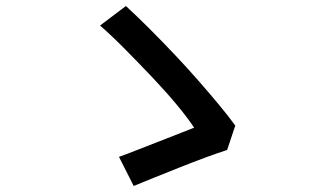

<svg xmlns="http://www.w3.org/2000/svg" viewBox="-20 -671 1040 639"><path d="M736 -172Q705 -162 663 -146.5Q621 -131 576 -113Q531 -95 491 -79Q451 -63 425 -52L376 -149Q399 -157 433 -170.5Q467 -184 503.5 -198Q540 -212 572.5 -225Q605 -238 626 -246Q606 -277 569.5 -321Q533 -365 487.5 -413Q442 -461 396.5 -507Q351 -553 313 -586L399 -651Q437 -616 479 -574Q521 -532 563 -487.5Q605 -443 643 -399.5Q681 -356 712 -318.5Q743 -281 763 -253Z"/></svg>

Font: Noto Sans KR Medium
Style: Regular
Weight: 500
Designer: Ryoko NISHIZUKA  (kana, bopomofo & ideographs); Paul D. Hunt (Latin, Greek & Cyrillic); Sandoll Communications , Soo-you
Foundry: Adobe
Version: Version 2.004-H2;hotconv 1.0.118;makeotfexe 2.5.65603